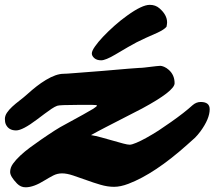

<svg xmlns="http://www.w3.org/2000/svg" viewBox="-56 -756 894 801"><path d="M475.1 -691.4Q536.6 -735.8 568.8 -735.8Q592.8 -735.8 609.4 -721.2Q641.1 -693.8 641.1 -662.6Q641.1 -656.7 638.7 -644.5Q629.4 -632.8 601.1 -619.6L551.8 -597.7Q512.7 -580.1 478 -559.6L424.8 -528.3Q384.3 -504.4 366.2 -504.4Q348.1 -504.4 337.6 -513.4Q327.1 -522.5 327.1 -533Q327.1 -543.5 340.1 -562Q353 -580.6 374 -602.8Q395 -625 421.6 -648.7Q448.2 -672.4 475.1 -691.4ZM330.1 -318.4H266.6Q192.9 -318.4 182.6 -314.7Q172.4 -311 158.7 -301.8Q145 -292.5 129.9 -281.2L98.1 -257.3Q38.1 -211.9 11.2 -211.9Q-20 -211.9 -31.7 -237.3Q-35.6 -246.1 -35.6 -259.5Q-35.6 -272.9 -27.1 -285.6Q-18.6 -298.3 -5.1 -310.8Q8.3 -323.2 25.6 -336.4Q43 -349.6 60.3 -365.2Q77.6 -380.9 96.7 -395.8Q115.7 -410.6 135.3 -422.4Q178.2 -448.2 209.5 -448.2Q220.7 -448.2 256.3 -451.2Q338.4 -457.5 369.6 -460Q515.1 -472.7 524.7 -472.7Q534.2 -472.7 545.9 -474.1L571.3 -477.1Q584 -478.5 595.7 -480Q607.4 -481.4 613 -481.4Q618.7 -481.4 628.7 -477.3Q638.7 -473.1 648.4 -464.4Q672.4 -442.9 672.4 -408.7Q672.4 -376.5 536.6 -303.2L385.7 -225.6Q349.6 -207 323.7 -192.4Q342.3 -189.5 367.2 -182.6L458 -157.2Q476.6 -152.3 485.1 -152.3Q493.7 -152.3 512.5 -160.2Q531.2 -168 554.9 -181.2Q578.6 -194.3 605.5 -211.4L657.7 -247.1Q713.9 -286.6 747.1 -316.9Q762.7 -330.6 781.2 -330.6Q818.8 -330.6 818.8 -300.3Q818.8 -260.7 780.3 -208Q768.6 -192.4 757.8 -181.6L725.6 -152.8Q589.8 -31.2 480 10.7Q446.8 23.4 419.7 23.4Q392.6 23.4 362.8 14.6Q333 5.9 303.7 -4.9L249 -23.9Q222.7 -32.7 202.9 -32.7Q183.1 -32.7 165.8 -23.7Q148.4 -14.6 130.9 -3.9Q84.5 25.4 50.8 25.4Q30.3 25.4 15.1 9.8Q-13.7 -20 -13.7 -38.3Q-13.7 -56.6 -1.7 -73.2Q10.3 -89.8 28.6 -106.9Q46.9 -124 69.3 -140.6Q125.5 -181.2 145.3 -193.8Q165 -206.5 172.1 -211.4Q179.2 -216.3 195.3 -225.6Q317.4 -292 333 -302.2Q348.6 -312.5 348.6 -315.4Q348.6 -318.4 330.1 -318.4Z"/></svg>

Font: Sarina
Style: Regular
Weight: 400
Designer: James Grieshaber
Foundry: James Grieshaber
Version: Version 1.001